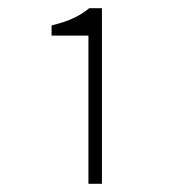

<svg xmlns="http://www.w3.org/2000/svg" viewBox="-20 -900 437 469"><path d="M196 -451H229V-880H198C174 -860 145 -847 106 -838V-813H196Z"/></svg>

Font: Source Han Sans JP VF
Style: Regular
Weight: 250
Designer: Ryoko NISHIZUKA 西塚涼子 (kana, bopomofo & ideographs); Paul D. Hunt (Latin, Greek & Cyrillic); Sandoll Communications 산돌커뮤니
Foundry: Adobe
Version: Version 2.004;hotconv 1.0.118;makeotfexe 2.5.65603